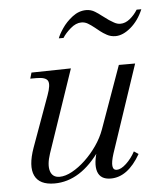

<svg xmlns="http://www.w3.org/2000/svg" viewBox="-51 -716 650 775"><g transform="rotate(-5 274.5 -329.0)"><path d="M139 14Q78 14 59.5 -25Q41 -64 67 -137L142 -344Q157 -385 149 -400.5Q141 -416 104 -416H78L85 -440L245 -443L131 -108Q116 -63 124.5 -37Q133 -11 162 -11Q185 -11 212.5 -26Q240 -41 266.5 -66Q293 -91 314.5 -122Q336 -153 348 -186L439 -440H505L386 -85Q365 -19 394 -19Q411 -19 432.5 -39Q454 -59 469 -87L487 -75Q436 14 367 14Q325 14 314 -19Q303 -52 324 -113L329 -107Q287 -46 239.5 -16Q192 14 139 14ZM436 -557Q417 -557 401.5 -565.5Q386 -574 376 -582L356 -598Q341 -610 329 -617Q317 -624 303 -624Q281 -624 259 -605Q237 -586 226 -568H207Q212 -583 228.5 -607.5Q245 -632 271 -652Q297 -672 327 -672Q346 -672 362 -662Q378 -652 385 -646L415 -624Q421 -620 434 -612.5Q447 -605 460 -605Q480 -605 498.5 -620Q517 -635 530 -656H549Q530 -611 498 -584Q466 -557 436 -557Z"/></g></svg>

Font: Baskervville
Style: Italic
Weight: 400
Italic angle: -18°
Designer: ANRT
Foundry: ANRT
Version: Version 1.100